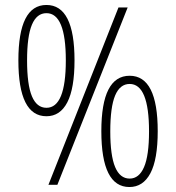

<svg xmlns="http://www.w3.org/2000/svg" viewBox="-20 -744 709 773"><path d="M54 -501Q54 -724 167 -724Q280 -724 280 -501Q280 -388 251 -332Q222 -276 167 -276Q54 -276 54 -501ZM494 -714 211 0H175L457 -714ZM89 -501Q89 -403 108.5 -356.5Q128 -310 167 -310Q245 -310 245 -501Q245 -691 167 -691Q128 -691 108.5 -644.5Q89 -598 89 -501ZM388 -216Q388 -439 502 -439Q615 -439 615 -216Q615 -102 585.5 -46.5Q556 9 501 9Q388 9 388 -216ZM424 -215Q424 -118 443.5 -71.5Q463 -25 502 -25Q540 -25 560 -71.5Q580 -118 580 -215Q580 -406 502 -406Q463 -406 443.5 -359.5Q424 -313 424 -215Z"/></svg>

Font: Noto Sans Sinhala Condensed ExtraLight
Style: Regular
Weight: 200
Width: 3
Designer: Jelle Bosma - Monotype Design Team
Foundry: Monotype Imaging Inc.
Version: Version 2.006; ttfautohint (v1.8.4.7-5d5b)